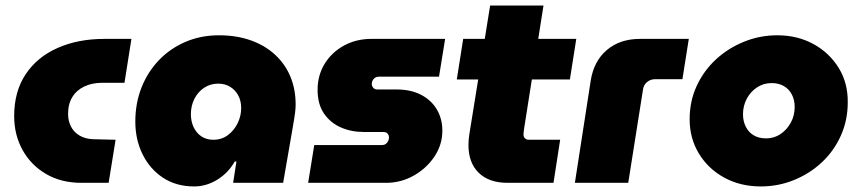

<svg xmlns="http://www.w3.org/2000/svg" viewBox="-20 -658 3101 691"><path d="M273 0Q200 0 145.5 -32Q91 -64 61 -118.5Q31 -173 31 -240Q31 -329 72.5 -391Q114 -453 187.5 -485.5Q261 -518 355 -518H453L428 -360H347Q312 -360 284 -347Q256 -334 240.5 -309Q225 -284 225 -248Q225 -223 235.5 -202.5Q246 -182 266.5 -170Q287 -158 315 -157L396 -155L371 0Z M679 13Q614 13 566.5 -18.5Q519 -50 493 -103Q467 -156 467 -220Q467 -287 489.5 -343.5Q512 -400 552.5 -442Q593 -484 648 -507.5Q703 -531 768 -531Q831 -531 882 -513Q933 -495 969.5 -461.5Q1006 -428 1025 -382.5Q1044 -337 1044 -282Q1044 -269 1042 -252.5Q1040 -236 1033 -196L999 0H819L831 -77H825Q801 -35 761.5 -11Q722 13 679 13ZM748 -155Q778 -155 800.5 -172Q823 -189 835.5 -215Q848 -241 848 -269Q848 -295 837.5 -314.5Q827 -334 808.5 -345.5Q790 -357 765 -357Q737 -357 714.5 -342Q692 -327 679.5 -302Q667 -277 667 -247Q667 -221 677 -200Q687 -179 705 -167Q723 -155 748 -155Z M1089 0 1111 -136H1354Q1363 -136 1368.5 -140Q1374 -144 1377 -150.5Q1380 -157 1380 -163Q1380 -171 1375 -177Q1370 -183 1359 -183H1289Q1244 -183 1206.5 -199.5Q1169 -216 1146 -249.5Q1123 -283 1123 -335Q1123 -387 1148.5 -428.5Q1174 -470 1218 -494Q1262 -518 1316 -518H1582L1560 -382H1343Q1335 -382 1329.5 -378Q1324 -374 1321 -368.5Q1318 -363 1318 -356Q1318 -349 1323 -342.5Q1328 -336 1338 -336H1407Q1459 -336 1496 -316.5Q1533 -297 1552.5 -263.5Q1572 -230 1572 -188Q1572 -137 1543.5 -94.5Q1515 -52 1469 -26Q1423 0 1369 0Z M1807 0Q1740 0 1703 -36Q1666 -72 1666 -136Q1666 -155 1669 -174L1744 -638H1936L1867 -200Q1864 -181 1864 -174Q1864 -166 1869 -160.5Q1874 -155 1884 -155H1996L1972 0ZM1624 -372 1647 -518H2054L2031 -372Z M2049 0 2106 -368Q2117 -438 2164 -478Q2211 -518 2283 -518H2459L2436 -373H2338Q2321 -373 2308.5 -362.5Q2296 -352 2294 -335L2241 0Z M2718 13Q2645 13 2587 -18.5Q2529 -50 2495.5 -105Q2462 -160 2462 -229Q2462 -294 2487.5 -349Q2513 -404 2557 -444.5Q2601 -485 2658 -508Q2715 -531 2777 -531Q2850 -531 2907.5 -499.5Q2965 -468 2998.5 -413.5Q3032 -359 3031 -289Q3031 -225 3006 -169.5Q2981 -114 2937.5 -73.5Q2894 -33 2837.5 -10Q2781 13 2718 13ZM2737 -160Q2766 -160 2789 -175.5Q2812 -191 2826 -216.5Q2840 -242 2840 -273Q2840 -298 2830 -317.5Q2820 -337 2801.5 -348Q2783 -359 2757 -359Q2728 -359 2704.5 -343.5Q2681 -328 2667.5 -302.5Q2654 -277 2654 -247Q2654 -222 2664 -202Q2674 -182 2692.5 -171Q2711 -160 2737 -160Z"/></svg>

Font: MuseoModerno Black
Style: Italic
Weight: 900
Italic angle: -9°
Designer: Pablo Cosgaya, Héctor Gatti, Marcela Romero, and the Authors of The MuseoModerno Project.
Foundry: Omnibus-Type Team
Version: Version 1.003